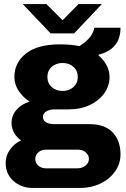

<svg xmlns="http://www.w3.org/2000/svg" viewBox="-20 -740 621 948"><path d="M372 -512Q411 -537 427.5 -561Q444 -585 445 -603H575Q575 -497 467 -470L466 -467Q492 -445 506.5 -417.5Q521 -390 521 -360Q521 -316 495 -279.5Q469 -243 423.5 -221.5Q378 -200 321 -200H252Q223 -200 207.5 -189Q192 -178 192 -164Q192 -127 252 -127H423Q498 -127 536.5 -86Q575 -45 575 22Q575 68 548.5 106Q522 144 476.5 166Q431 188 378 188H141Q85 188 46.5 153.5Q8 119 8 65Q8 29 29 -1Q50 -31 84 -47Q62 -62 49.5 -84.5Q37 -107 37 -133Q37 -170 62 -198.5Q87 -227 126 -238Q92 -261 71.5 -292.5Q51 -324 51 -360Q51 -431 108.5 -476Q166 -521 275 -521Q334 -521 372 -512ZM214 -360Q214 -329 235.5 -310Q257 -291 289 -291Q321 -291 342.5 -310Q364 -329 364 -360Q364 -391 342.5 -410Q321 -429 289 -429Q257 -429 235.5 -410Q214 -391 214 -360ZM206 -1Q184 -1 169 12.5Q154 26 154 45Q154 64 169 77.5Q184 91 206 91H362Q386 91 402.5 77.5Q419 64 419 44Q419 26 403.5 12.5Q388 -1 365 -1ZM289 -640 368 -720H483L346 -575H230L92 -720H209Z"/></svg>

Font: Chivo ExtraBold
Style: Regular
Weight: 800
Designer: Hector Gatti
Foundry: Omnibus-Type
Version: Version 1.007